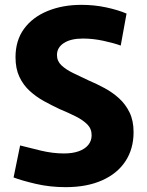

<svg xmlns="http://www.w3.org/2000/svg" viewBox="-20 -760 605 792"><path d="M251 12Q186 12 128 -1.5Q70 -15 36 -28L63 -160Q101 -150 149.5 -138.5Q198 -127 244 -127Q279 -127 304.5 -136Q330 -145 344 -162Q358 -179 358 -202Q358 -229 340 -247Q322 -265 292 -280Q262 -295 226 -310Q194 -325 162 -342.5Q130 -360 103 -384.5Q76 -409 60 -443Q44 -477 44 -524Q44 -593 79 -641Q114 -689 176 -714.5Q238 -740 316 -740Q369 -740 418 -729.5Q467 -719 502 -704L478 -572Q451 -582 407.5 -591.5Q364 -601 322 -601Q272 -601 243.5 -582.5Q215 -564 215 -533Q215 -508 233.5 -490.5Q252 -473 282 -458.5Q312 -444 346 -428Q379 -414 411.5 -396.5Q444 -379 471 -354.5Q498 -330 514.5 -296Q531 -262 531 -215Q531 -146 497.5 -95Q464 -44 401 -16Q338 12 251 12Z"/></svg>

Font: Murecho Thin
Style: Bold
Weight: 700
Version: Version 1.010